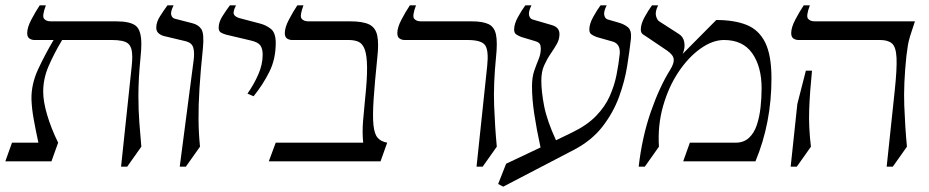

<svg xmlns="http://www.w3.org/2000/svg" viewBox="-30 -605 3484 720"><path d="M-10 0 15 -70H114Q105 -111 97 -154.5Q89 -198 88 -233Q87 -290 113.5 -346.5Q140 -403 171 -455H99Q89 -455 80.5 -460.5Q72 -466 72 -481Q72 -502 87.5 -531.5Q103 -561 119 -585H142Q127 -545 135 -535Q143 -525 160 -525H405Q458 -525 479 -508.5Q500 -492 500 -440Q500 -419 497 -390Q493 -350 491 -314.5Q489 -279 489 -245Q489 -193 492.5 -146.5Q496 -100 500 -55L447 20H424L464 -358Q465 -368 465.5 -376.5Q466 -385 466 -392Q466 -429 450 -442Q434 -455 390 -455H203Q172 -403 152 -356.5Q132 -310 132 -261Q132 -224 147 -173.5Q162 -123 188 -70L163 0Z M625 -535 691 -518Q715 -512 725.5 -495Q736 -478 731 -425Q722 -338 718 -273Q714 -208 714.5 -156.5Q715 -105 720 -55L667 20H644L696 -378Q700 -407 695 -425.5Q690 -444 668 -450L584 -470Q573 -473 564.5 -480.5Q556 -488 556 -501Q556 -522 570 -544Q584 -566 598 -585H621Q609 -561 612 -549.5Q615 -538 625 -535Z M868 -537 944 -517Q968 -511 986 -496.5Q1004 -482 1004 -444Q1004 -384 980.5 -336.5Q957 -289 921 -244L898 -254Q922 -288 938.5 -325.5Q955 -363 955 -400Q955 -423 946 -435Q937 -447 911 -453L818 -475Q807 -478 798.5 -483Q790 -488 790 -501Q790 -522 804 -544Q818 -566 832 -585H855Q843 -561 847 -551.5Q851 -542 868 -537Z M1385 -390Q1375 -293 1371 -231.5Q1367 -170 1370.5 -136Q1374 -102 1386.5 -88Q1399 -74 1422 -70L1397 0H978L1004 -70H1332Q1328 -108 1331.5 -151.5Q1335 -195 1339 -233Q1347 -308 1346.5 -352.5Q1346 -397 1338 -419Q1330 -441 1315 -448Q1300 -455 1277 -455H1065Q1055 -455 1046.5 -460.5Q1038 -466 1038 -481Q1038 -502 1053.5 -531.5Q1069 -561 1085 -585H1108Q1093 -545 1101 -535Q1109 -525 1126 -525H1283Q1330 -525 1354 -513.5Q1378 -502 1384.5 -472.5Q1391 -443 1385 -390Z M1757 20 1797 -358Q1803 -415 1789.5 -435Q1776 -455 1723 -455H1487Q1477 -455 1468.5 -460.5Q1460 -466 1460 -481Q1460 -502 1475.5 -531.5Q1491 -561 1507 -585H1530Q1515 -545 1523 -535Q1531 -525 1548 -525H1738Q1780 -525 1802 -514.5Q1824 -504 1830 -475Q1836 -446 1830 -390Q1820 -289 1823 -209Q1826 -129 1833 -55L1780 20Z M2000 -303Q2000 -262 2010.5 -207.5Q2021 -153 2055 -79L2115 -108Q2171 -135 2205 -170Q2239 -205 2256.5 -244.5Q2274 -284 2282 -324.5Q2290 -365 2294 -403Q2297 -440 2268 -449L2208 -466Q2197 -470 2188.5 -475.5Q2180 -481 2180 -494Q2180 -515 2194 -540.5Q2208 -566 2222 -585H2245Q2233 -561 2236 -548Q2239 -535 2249 -532L2287 -521Q2310 -515 2324.5 -503Q2339 -491 2336 -460Q2331 -415 2322 -358Q2313 -301 2291.5 -242Q2270 -183 2229.5 -130.5Q2189 -78 2122 -43L1857 95L1838 85L1868 9L1997 -52Q1982 -121 1973.5 -177.5Q1965 -234 1965 -280Q1965 -316 1973.5 -340Q1982 -364 1990 -383.5Q1998 -403 1998 -423Q1998 -434 1994 -440.5Q1990 -447 1976 -451L1926 -466Q1915 -470 1906.5 -475.5Q1898 -481 1898 -494Q1898 -515 1912 -540.5Q1926 -566 1940 -585H1963Q1951 -561 1954 -548Q1957 -535 1967 -532L2039 -511Q2068 -503 2068 -477Q2068 -457 2057.5 -439Q2047 -421 2034 -402Q2021 -383 2010.5 -359.5Q2000 -336 2000 -303Z M2365 20Q2378 -92 2410.5 -185.5Q2443 -279 2483 -343Q2498 -367 2496.5 -383Q2495 -399 2472 -415L2401 -463Q2391 -470 2382 -475.5Q2373 -481 2373 -494Q2373 -515 2387 -540.5Q2401 -566 2415 -585H2438Q2426 -561 2430 -545.5Q2434 -530 2442 -525L2515 -478Q2532 -468 2536 -447Q2540 -426 2530 -403L2656 -530Q2724 -530 2770 -511.5Q2816 -493 2839.5 -445.5Q2863 -398 2863 -311Q2863 -144 2803 0H2532L2557 -70H2729Q2759 -70 2778.5 -88Q2798 -106 2808 -136Q2818 -166 2822 -202Q2826 -238 2826 -274Q2826 -355 2791 -405Q2756 -455 2685 -455Q2642 -455 2596.5 -422.5Q2551 -390 2514 -334.5Q2477 -279 2456.5 -207Q2436 -135 2441 -55L2388 20Z M3369 -395Q3358 -290 3361 -209.5Q3364 -129 3371 -55L3318 20H3295L3325 -263Q3334 -347 3332 -388Q3330 -429 3315 -442Q3300 -455 3270 -455H2964Q2954 -455 2945.5 -460.5Q2937 -466 2937 -481Q2937 -502 2952.5 -531.5Q2968 -561 2984 -585H3007Q2992 -545 3000 -535Q3008 -525 3025 -525H3401Q3389 -490 3383 -470Q3377 -450 3374.5 -434.5Q3372 -419 3369 -395ZM2960 -215 2992 -340H3015Q3007 -261 3004.5 -195Q3002 -129 3011 -55L2958 20H2935Z"/></svg>

Font: Bona Nova
Style: Italic
Weight: 400
Italic angle: -4°
Designer: Mateusz Machalski
Foundry: Capitalics
Version: Version 4.001; ttfautohint (v1.8.3)